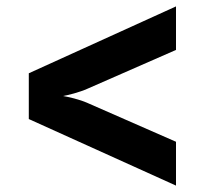

<svg xmlns="http://www.w3.org/2000/svg" viewBox="-20 -629 640 600"><path d="M530 -49V-186L254 -307C227 -319 194 -326 177 -329C194 -332 227 -340 254 -352L530 -473V-609L70 -400V-257Z"/></svg>

Font: JetBrains Mono ExtraBold
Style: Regular
Weight: 800
Monospace: yes
Designer: Philipp Nurullin, Konstantin Bulenkov
Foundry: JetBrains
Version: Version 2.305